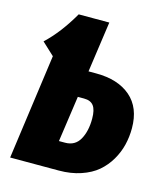

<svg xmlns="http://www.w3.org/2000/svg" viewBox="-106 -775 730 855"><g transform="rotate(15 259.5 -347.5)"><path d="M293.9 -460.9Q395 -460.9 453.1 -410.9Q511.2 -360.8 511.2 -266.1Q511.2 -226.6 502.2 -189.2Q493.2 -151.9 472.9 -117.2Q452.6 -82.5 422.4 -56.6Q392.1 -30.8 346.4 -15.4Q300.8 0 245.1 0H21L87.9 -484.9L30.8 -538.1Q95.2 -598.1 150.9 -694.8H292L258.8 -460.9ZM240.2 -127Q286.1 -127 307.6 -165.3Q329.1 -203.6 329.1 -261.2Q329.1 -301.8 315.4 -320.3Q301.8 -338.9 271 -338.9H242.2L211.9 -127Z"/></g></svg>

Font: Fira Sans Compressed ExtraBold
Style: Italic
Weight: 800
Width: 3
Italic angle: -8°
Designer: Carrois Corporate & Edenspiekermann AG
Foundry: Carrois Corporate GbR & Edenspiekermann AG
Version: Version 4.203;PS 004.203;hotconv 1.0.88;makeotf.lib2.5.64775